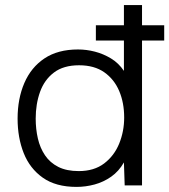

<svg xmlns="http://www.w3.org/2000/svg" viewBox="-20 -727 664 753"><path d="M280 6Q199 6 148 -30Q97 -66 73 -126.5Q49 -187 49 -262Q49 -340 75.5 -401.5Q102 -463 154.5 -498Q207 -533 286 -533Q319 -533 352 -524.5Q385 -516 415 -498Q445 -480 466 -449V-568H356V-628H466V-707H537V-628H624V-568H537V0H469L466 -90Q446 -55 416 -34Q386 -13 351 -3.5Q316 6 280 6ZM289 -56Q349 -56 388.5 -86Q428 -116 447.5 -164Q467 -212 467 -266Q467 -324 447.5 -370Q428 -416 389 -443.5Q350 -471 290 -471Q229 -471 191.5 -442.5Q154 -414 137 -366.5Q120 -319 120 -262Q120 -221 128.5 -184Q137 -147 156.5 -118Q176 -89 208.5 -72.5Q241 -56 289 -56Z"/></svg>

Font: Onest Light
Style: Regular
Weight: 300
Designer: Dmitri Voloshin, Andrey Kudryavtsev
Foundry: Dmitri Voloshin, Andrey Kudryavtsev
Version: Version 1.000;gftools[0.9.33]